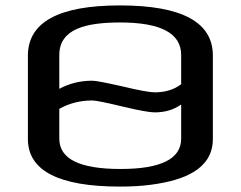

<svg xmlns="http://www.w3.org/2000/svg" viewBox="-20 -679 889 709"><path d="M766 -474C766 -597 652 -659 423 -659C196 -659 83 -597 83 -473V-166C83 -49 196 10 423 10C464 10 503 8 539 3C659 -13 766 -54 766 -166ZM424 -596C574 -596 649 -556 649 -476V-368C623 -348 590 -338 551 -338C534 -338 494 -345 432 -360C370 -374 333 -381 321 -381C277 -381 236 -371 199 -351V-476C199 -574 301 -596 424 -596ZM649 -167C649 -92 574 -55 425 -55C274 -55 199 -92 199 -167V-277C236 -298 277 -308 321 -308C332 -308 369 -301 431 -286C493 -271 533 -264 551 -264C590 -264 622 -274 649 -293Z"/></svg>

Font: Gamestation Extended
Style: Regular
Weight: 400
Width: 7
Designer: Jonas Hecksher
Foundry: Jonas Hecksher, Playtypeª, e-types AS
Version: Version 1.003